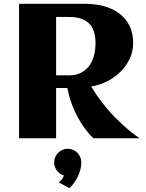

<svg xmlns="http://www.w3.org/2000/svg" viewBox="-20 -723 762 1004"><path d="M273.4 0H79.6V-703.1H425.3Q474.1 -703.1 519.5 -691.7Q564.9 -680.2 599.9 -655.5Q634.8 -630.9 655.5 -591.8Q676.3 -552.7 676.3 -497.1Q676.3 -453.6 658 -415.3Q639.6 -377 609.1 -346.9Q578.6 -316.9 539.1 -297.1Q499.5 -277.3 457 -271Q476.1 -238.8 496.8 -210Q517.6 -181.2 538.8 -156Q560.1 -130.9 581.1 -109.6Q602.1 -88.4 621.1 -70.8Q666 -29.8 710 0H468.3Q439 -27.8 412.6 -66.9Q390.1 -100.1 367.4 -149.2Q344.7 -198.2 332.5 -262.7H273.4ZM479.5 -497.1Q479.5 -567.9 445.1 -601.1Q410.6 -634.3 341.8 -634.3H273.4V-329.1H341.8Q378.4 -329.1 404.5 -343Q430.7 -356.9 447.3 -380.1Q463.9 -403.3 471.7 -433.6Q479.5 -463.9 479.5 -497.1ZM405.3 126Q405.3 144 400.6 162.8Q396 181.6 387.5 199.2Q378.9 216.8 367.7 232.7Q356.4 248.5 343.3 260.7L287.1 231Q295.4 224.6 303.7 214.6Q312 204.6 313.5 194.3Q291 187.5 277.1 168.5Q263.2 149.4 263.2 126Q263.2 111.3 268.8 98.4Q274.4 85.4 284.2 75.7Q293.9 65.9 306.9 60.3Q319.8 54.7 334.5 54.7Q349.1 54.7 362.1 60.3Q375 65.9 384.5 75.7Q394 85.4 399.7 98.4Q405.3 111.3 405.3 126Z"/></svg>

Font: Aclonica
Style: Regular
Weight: 400
Designer: Astigmatic (AOETI)
Foundry: Astigmatic (AOETI)
Version: Version 1.000